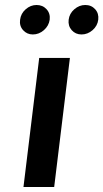

<svg xmlns="http://www.w3.org/2000/svg" viewBox="-20 -749 414 769"><path d="M74 0 137 -517H260L197 0ZM111.5 -611Q88 -611 72.5 -628.2Q57 -645.5 60.5 -670Q63.5 -695 83 -712Q102.5 -729 126.5 -729Q151 -729 166.5 -712Q182 -695 179 -670Q175.5 -645.5 155.8 -628.2Q136 -611 111.5 -611ZM306.5 -611Q282.5 -611 267.2 -628.2Q252 -645.5 255 -670Q258 -695 277.8 -712Q297.5 -729 321.5 -729Q346 -729 361.2 -712Q376.5 -695 373.5 -670Q370.5 -645.5 350.8 -628.2Q331 -611 306.5 -611Z"/></svg>

Font: Expletus Sans SemiBold
Style: Italic
Weight: 600
Italic angle: -7°
Version: Version 7.500